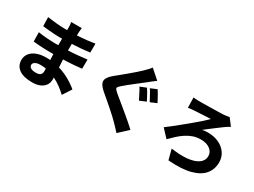

<svg xmlns="http://www.w3.org/2000/svg" viewBox="-56 -1546 3111 2349"><g transform="rotate(30 1500.0 -371.5)"><path d="M604 -813Q602 -797 600 -778.5Q598 -760 597 -741Q597 -720 596 -685.5Q595 -651 594.5 -610.5Q594 -570 594 -530Q594 -490 594 -458Q594 -419 596.5 -368.5Q599 -318 602.5 -265.5Q606 -213 608 -166.5Q610 -120 610 -89Q610 -44 587 -9.5Q564 25 519 45.5Q474 66 408 66Q285 66 221.5 20Q158 -26 158 -107Q158 -159 188 -199Q218 -239 274.5 -261.5Q331 -284 409 -284Q492 -284 564 -267Q636 -250 695.5 -222.5Q755 -195 801.5 -164Q848 -133 880 -106L800 17Q764 -17 719.5 -51Q675 -85 623 -112Q571 -139 513 -155Q455 -171 391 -171Q343 -171 317.5 -154.5Q292 -138 292 -115Q292 -98 303 -85Q314 -72 335.5 -65.5Q357 -59 387 -59Q413 -59 432 -65Q451 -71 461 -86.5Q471 -102 471 -128Q471 -149 469 -188.5Q467 -228 465 -276.5Q463 -325 461 -373Q459 -421 459 -458Q459 -495 459.5 -536Q460 -577 460 -617Q460 -657 460.5 -690Q461 -723 461 -742Q461 -756 459.5 -777Q458 -798 454 -813ZM180 -724Q208 -720 241 -716Q274 -712 308 -708.5Q342 -705 372 -703.5Q402 -702 425 -702Q529 -702 630.5 -708Q732 -714 844 -732L843 -606Q794 -599 726 -593Q658 -587 580.5 -583.5Q503 -580 426 -580Q395 -580 350.5 -582.5Q306 -585 261 -589.5Q216 -594 183 -598ZM174 -507Q198 -503 231 -499Q264 -495 298.5 -493Q333 -491 363.5 -489.5Q394 -488 412 -488Q511 -488 588.5 -491.5Q666 -495 731.5 -501.5Q797 -508 857 -515L856 -385Q805 -379 756 -375Q707 -371 656.5 -368.5Q606 -366 546 -365Q486 -364 411 -364Q383 -364 340 -365.5Q297 -367 253 -370Q209 -373 176 -377Z M1659 -581Q1673 -562 1688.5 -534Q1704 -506 1719 -478Q1734 -450 1743 -432L1653 -394Q1643 -415 1628.5 -442.5Q1614 -470 1600 -498Q1586 -526 1572 -546ZM1781 -630Q1794 -611 1810.5 -582.5Q1827 -554 1841.5 -526.5Q1856 -499 1865 -481L1777 -443Q1766 -464 1751 -491.5Q1736 -519 1721 -546.5Q1706 -574 1692 -592ZM1726 -716Q1700 -697 1676 -678.5Q1652 -660 1633 -644Q1609 -625 1575.5 -599Q1542 -573 1505 -544Q1468 -515 1434 -488Q1400 -461 1376 -439Q1350 -417 1341.5 -403.5Q1333 -390 1342.5 -376.5Q1352 -363 1378 -340Q1399 -322 1432.5 -295Q1466 -268 1507 -234Q1548 -200 1590.5 -164.5Q1633 -129 1672 -95.5Q1711 -62 1742 -32L1613 87Q1591 62 1567 37Q1543 12 1521 -11Q1499 -34 1463.5 -67Q1428 -100 1386 -136.5Q1344 -173 1302 -209Q1260 -245 1226 -274Q1176 -317 1160.5 -353Q1145 -389 1164.5 -424.5Q1184 -460 1235 -502Q1265 -526 1302.5 -557Q1340 -588 1379.5 -621Q1419 -654 1454.5 -685Q1490 -716 1515 -740Q1538 -763 1561.5 -787Q1585 -811 1597 -830Z M2212 -762Q2225 -761 2247.5 -759Q2270 -757 2297 -757Q2313 -757 2346 -757.5Q2379 -758 2421 -758.5Q2463 -759 2505.5 -760Q2548 -761 2583.5 -762Q2619 -763 2639 -764Q2657 -766 2678.5 -769Q2700 -772 2715 -775L2788 -679Q2773 -671 2756.5 -661Q2740 -651 2729 -643Q2709 -629 2683 -609.5Q2657 -590 2626.5 -567Q2596 -544 2563.5 -519.5Q2531 -495 2499 -469Q2518 -475 2540.5 -477Q2563 -479 2579 -479Q2669 -479 2737 -446.5Q2805 -414 2843 -358Q2881 -302 2881 -231Q2881 -131 2822.5 -61Q2764 9 2643 41Q2522 73 2331 58L2293 -86Q2397 -72 2477.5 -75Q2558 -78 2613.5 -97.5Q2669 -117 2698.5 -150.5Q2728 -184 2728 -231Q2728 -287 2679.5 -324.5Q2631 -362 2548 -362Q2491 -362 2441.5 -345Q2392 -328 2347 -298.5Q2302 -269 2261 -231.5Q2220 -194 2181 -154L2078 -264Q2118 -293 2167.5 -332.5Q2217 -372 2270 -415.5Q2323 -459 2373.5 -501Q2424 -543 2464 -579Q2504 -615 2527 -639Q2511 -639 2488.5 -638Q2466 -637 2439 -635.5Q2412 -634 2386 -632.5Q2360 -631 2338 -630Q2316 -629 2302 -628Q2282 -627 2257 -624Q2232 -621 2215 -618Z"/></g></svg>

Font: Noto Sans TC ExtraBold
Style: Regular
Weight: 800
Designer: Ryoko NISHIZUKA  (kana, bopomofo & ideographs); Paul D. Hunt (Latin, Greek & Cyrillic); Sandoll Communications , Soo-you
Foundry: Adobe
Version: Version 2.004-H2;hotconv 1.0.118;makeotfexe 2.5.65603